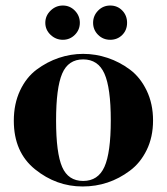

<svg xmlns="http://www.w3.org/2000/svg" viewBox="-20 -665 604 695"><path d="M379 -645Q405 -645 422.5 -627Q440 -609 440 -582.5Q440 -556 422.5 -538.5Q405 -521 379 -521Q353 -521 335 -539Q317 -557 317 -582.5Q317 -608 335 -626.5Q353 -645 379 -645ZM207.5 -645Q233 -645 251 -626.5Q269 -608 269 -582.5Q269 -557 251 -539Q233 -521 207.5 -521Q182 -521 163 -539Q144 -557 144 -582.5Q144 -608 163 -626.5Q182 -645 207.5 -645ZM205 -60.5Q227 -10 281 -10Q335 -10 358 -61Q381 -112 381 -229.5Q381 -347 358 -398.5Q335 -450 281 -450Q227 -450 205 -398.5Q183 -347 183 -229Q183 -111 205 -60.5ZM30 -228Q30 -289 52.5 -337Q75 -385 112.5 -413Q150 -441 193 -455.5Q236 -470 281 -470Q326 -470 369.5 -455.5Q413 -441 450.5 -413Q488 -385 511 -337Q534 -289 534 -229Q534 -169 511 -122Q488 -75 450 -47Q374 10 279 10Q184 10 107 -52Q30 -114 30 -228Z"/></svg>

Font: Rozha One
Style: Regular
Weight: 400
Designer: Tim Donaldson, Indian Type Foundry
Foundry: Indian Type Foundry
Version: Version 1.300;PS 1.0;hotconv 1.0.78;makeotf.lib2.5.61930; tt